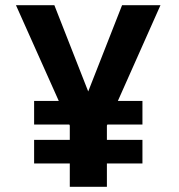

<svg xmlns="http://www.w3.org/2000/svg" viewBox="-20 -720 690 740"><path d="M111.5 -240V-331H529V-240ZM111.5 -90V-181H529V-90ZM249 0V-236L41.5 -700H189.5L320 -367.5L450.5 -700H598.5L392 -236V0Z"/></svg>

Font: Trispace Thin SemiBold
Style: Regular
Weight: 600
Version: Version 1.210